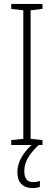

<svg xmlns="http://www.w3.org/2000/svg" viewBox="-20 -734 272 972"><path d="M195 0H37V-25L98 -31V-682L37 -689V-714H195V-689L135 -682V-31L195 -25ZM103 132Q103 188 148 188Q158 188 167.5 186Q177 184 182 182V212Q175 215 165 216.5Q155 218 144 218Q108 218 88 197.5Q68 177 68 138Q68 98 90 60.5Q112 23 151 -10L176 0Q138 36 120.5 67Q103 98 103 132Z"/></svg>

Font: Noto Sans Arabic UI XCn XLt
Style: Regular
Weight: 200
Width: 2
Designer: Monotype Design Team, Nadine Chahine and Nizar Qandah
Foundry: Monotype Imaging Inc.
Version: Version 2.010; ttfautohint (v1.8.4.7-5d5b)